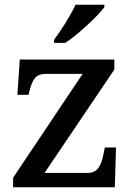

<svg xmlns="http://www.w3.org/2000/svg" viewBox="-20 -786 556 806"><path d="M207 -619V-606H254C309 -642 393 -721 418 -756V-766H297C276 -721 236 -657 207 -619ZM35 0H462L467 -167H420L415 -142C406 -95 392 -60 348 -60H167L460 -494V-536H63L53 -388H100L102 -398C116 -451 127 -476 174 -476H327L35 -40Z"/></svg>

Font: Noto Serif Medium
Style: Regular
Weight: 500
Designer: Monotype Design Team
Foundry: Monotype Imaging Inc.
Version: Version 2.013